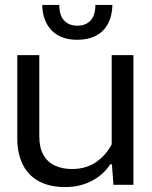

<svg xmlns="http://www.w3.org/2000/svg" viewBox="-20 -748 617 777"><path d="M520 -525V0H439L433 -83H426Q399 -41 351.5 -16Q304 9 244 9Q180 9 136.5 -15Q93 -39 71.5 -83.5Q50 -128 50 -187V-525H139V-196Q139 -151 155.5 -121.5Q172 -92 202 -78Q232 -64 271 -64Q329 -64 369.5 -92.5Q410 -121 432 -164V-525ZM293 -587Q225 -587 188.5 -625.5Q152 -664 151 -728H220Q220 -685 240 -664.5Q260 -644 293 -644Q327 -644 346.5 -665Q366 -686 366 -728H435Q434 -685 417.5 -653Q401 -621 369 -604Q337 -587 293 -587Z"/></svg>

Font: Hubot Sans
Style: Regular
Weight: 400
Designer: Deni Anggara
Foundry: GitHub, Inc., Subsidiary of Microsoft Corporation
Version: Version 2.000